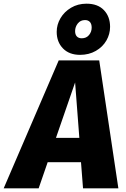

<svg xmlns="http://www.w3.org/2000/svg" viewBox="-77 -1023 682 1043"><path d="M363 -142H182L133 0H-57L242 -695H462L566 0H374ZM354 -274 331 -575 227 -274ZM521 -877Q521 -838 501 -803Q481 -768 443.5 -746.5Q406 -725 358 -725Q299 -725 265 -760Q231 -795 231 -850Q231 -889 251.5 -924Q272 -959 309 -981Q346 -1003 393 -1003Q454 -1003 487.5 -968Q521 -933 521 -877ZM331 -854Q331 -835 340.5 -825Q350 -815 367 -815Q392 -815 406.5 -832.5Q421 -850 421 -873Q421 -893 411.5 -903.5Q402 -914 385 -914Q360 -914 345.5 -895.5Q331 -877 331 -854Z"/></svg>

Font: Trujillo ExtraBold
Style: Italic
Weight: 800
Italic angle: -8°
Designer: Fira Sans original fonts by bBox Type GmbH, Carrois Corporate GbR, & Edenspiekermann AG / Changes by Cristiano Sobral
Foundry: Fira Sans original fonts by bBox Type GmbH, Carrois Corporate GbR, & Edenspiekermann AG / Changes by Cristiano Sobral
Version: Version 4.301;July 28, 2020;FontCreator 13.0.0.2655 64-bit